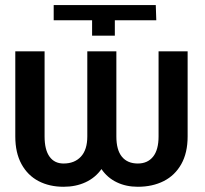

<svg xmlns="http://www.w3.org/2000/svg" viewBox="-20 -712 793 742"><path d="M187.5 -633.8V-692.4H582L584 -633.8H423.8V-574.2H335.9V-633.8ZM429.7 -513.7V-184.6Q429.7 -132.3 451.2 -106.2Q472.7 -80.1 512.7 -80.1Q550.3 -80.1 571.5 -106.4Q592.8 -132.8 592.8 -184.6V-513.7H705.1V-184.6Q705.1 -121.6 680.7 -77.9Q656.2 -34.2 612.8 -12.2Q569.3 9.8 512.7 9.8Q467.3 9.8 431.2 -7.6Q395 -24.9 372.1 -58.6Q348.1 -24.9 310.5 -7.6Q272.9 9.8 225.6 9.8Q170.9 9.8 128.9 -12.2Q86.9 -34.2 63 -77.9Q39.1 -121.6 39.1 -184.6V-513.7H152.3V-184.6Q152.3 -133.3 171.4 -106.7Q190.4 -80.1 225.6 -80.1Q268.1 -80.1 292.7 -106.7Q317.4 -133.3 317.4 -184.6V-513.7Z"/></svg>

Font: Pretendard GOV Medium
Style: Regular
Weight: 500
Designer: Base glyphs from Inter by Rasmus Andersson; Hangeul glyphs from Noto Sans CJK(Source Han Sans) by Jang Soo-young and Kan
Foundry: Kil Hyung-jin
Version: Version 1.309